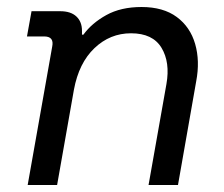

<svg xmlns="http://www.w3.org/2000/svg" viewBox="-20 -528 640 548"><path d="M59 0 129 -395Q135 -424 106 -424H57L70 -496H152Q182 -496 198 -481Q214 -466 214 -440V-429H218Q242 -462 283.5 -485Q325 -508 384 -508Q446 -508 484.5 -479.5Q523 -451 537 -402.5Q551 -354 540 -296L488 0H404L455 -288Q466 -350 441 -391.5Q416 -433 354 -433Q294 -433 249.5 -390.5Q205 -348 191 -272L143 0Z"/></svg>

Font: DM Mono
Style: Italic
Weight: 400
Italic angle: -10°
Designer: Colophon Foundry
Foundry: Colophon Foundry
Version: Version 1.000; ttfautohint (v1.8.2.53-6de2)